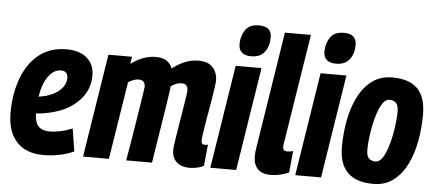

<svg xmlns="http://www.w3.org/2000/svg" viewBox="-51 -882 2293 1007"><g transform="rotate(5 1095.0 -378.0)"><path d="M367 -23Q331 -6 288.5 2Q246 10 207 10Q115 10 65.5 -43.5Q16 -97 16 -196Q16 -294 45.5 -375.5Q75 -457 134 -505Q193 -553 280 -553Q351 -553 389 -518.5Q427 -484 427 -428Q427 -351 373.5 -295Q320 -239 231 -217Q188 -206 149 -204Q151 -154 171 -135Q191 -116 229 -116Q252 -116 282.5 -122Q313 -128 348 -142ZM260 -440Q223 -440 194.5 -401Q166 -362 155 -293Q178 -296 199 -302Q244 -316 270 -342.5Q296 -369 297 -403Q297 -440 260 -440Z M975 10Q933 10 908 -12.5Q883 -35 883 -76Q883 -88 888 -121.5Q893 -155 900 -198Q907 -241 914 -283Q921 -325 925.5 -355.5Q930 -386 930 -393Q930 -409 922.5 -418.5Q915 -428 897 -428Q882 -428 868 -422.5Q854 -417 840 -407Q840 -403 839.5 -395.5Q839 -388 838 -383Q833 -349 825.5 -300Q818 -251 809 -196Q800 -141 792 -89.5Q784 -38 778 0H642Q649 -38 657 -87.5Q665 -137 673.5 -188.5Q682 -240 689 -285Q696 -330 700.5 -359.5Q705 -389 705 -393Q705 -409 697 -418.5Q689 -428 671 -428Q658 -428 644 -423Q630 -418 616 -409L551 0H415L501 -544H625L619 -506Q655 -532 687.5 -543Q720 -554 750 -554Q786 -554 807 -540Q828 -526 837 -501Q876 -530 908.5 -542Q941 -554 974 -554Q1026 -554 1050.5 -526.5Q1075 -499 1075 -457Q1075 -448 1070.5 -415.5Q1066 -383 1058.5 -340Q1051 -297 1043.5 -254Q1036 -211 1031.5 -179Q1027 -147 1027 -138Q1027 -117 1045 -117Q1049 -117 1053.5 -117.5Q1058 -118 1062 -120L1051 -8Q1037 1 1016 5.5Q995 10 975 10Z M1275 -766Q1342 -766 1341 -707Q1341 -662 1318 -631.5Q1295 -601 1247 -601Q1181 -601 1181 -661Q1182 -704 1203.5 -735Q1225 -766 1275 -766ZM1085 0 1171 -544H1307L1221 0Z M1413 -740H1550L1460 -173Q1458 -164 1457 -156.5Q1456 -149 1456 -143Q1456 -120 1479 -120Q1491 -120 1510 -125L1499 -12Q1480 -2 1454.5 4Q1429 10 1405 10Q1357 10 1334.5 -14Q1312 -38 1312 -81Q1312 -91 1313 -102Q1314 -113 1316 -123Z M1722 -766Q1789 -766 1788 -707Q1788 -662 1765 -631.5Q1742 -601 1694 -601Q1628 -601 1628 -661Q1629 -704 1650.5 -735Q1672 -766 1722 -766ZM1532 0 1618 -544H1754L1668 0Z M1943 10Q1763 10 1763 -169Q1763 -239 1775.5 -307Q1788 -375 1815.5 -431Q1843 -487 1887.5 -521Q1932 -555 1995 -555Q2084 -555 2128 -511Q2172 -467 2172 -375Q2172 -304 2159.5 -235.5Q2147 -167 2119.5 -111.5Q2092 -56 2048.5 -23Q2005 10 1943 10ZM1945 -108Q1964 -108 1979 -128.5Q1994 -149 2005 -181.5Q2016 -214 2023.5 -251.5Q2031 -289 2034.5 -323.5Q2038 -358 2038 -381Q2037 -413 2024 -425Q2011 -437 1990 -437Q1971 -437 1956 -416Q1941 -395 1930 -362.5Q1919 -330 1911.5 -292.5Q1904 -255 1900.5 -221.5Q1897 -188 1897 -166Q1897 -133 1910 -120.5Q1923 -108 1945 -108Z"/></g></svg>

Font: Georama SemiCondensed
Style: Bold Italic
Weight: 700
Width: 4
Italic angle: -9°
Designer: Jean-Baptiste Levee
Foundry: Production Type
Version: Version 1.000